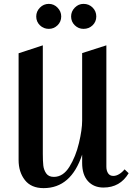

<svg xmlns="http://www.w3.org/2000/svg" viewBox="-20 -961 684 991"><path d="M529 -101Q529 -80 538 -66.5Q547 -53 565 -53Q580 -53 595.5 -62.5Q611 -72 623 -87L644 -67Q600 7 514 7Q464 7 434 -26Q404 -59 404 -120V-163Q347 10 205 10Q141 10 108.5 -31.5Q76 -73 76 -135V-686L201 -727V-167Q201 -130 203.5 -107Q206 -84 218.5 -66Q231 -48 258 -48Q306 -48 338.5 -100.5Q371 -153 387.5 -222.5Q404 -292 404 -338V-687L529 -727ZM296 -876Q296 -849 277 -830.5Q258 -812 232 -812Q205 -812 186 -830.5Q167 -849 167 -876Q167 -902 186 -921.5Q205 -941 232 -941Q258 -941 277 -921.5Q296 -902 296 -876ZM477 -876Q477 -849 458 -830.5Q439 -812 411 -812Q385 -812 366 -830.5Q347 -849 347 -876Q347 -902 366 -921.5Q385 -941 411 -941Q439 -941 458 -922Q477 -903 477 -876Z"/></svg>

Font: Amita
Style: Bold
Weight: 700
Designer: Eduardo Rodriguez Tunni, Modular Infotech, Brian J. Bonislawsky
Foundry: Eduardo Rodriguez Tunni, Modular Infotech, Brian J. Bonislawsky
Version: Version 1.003